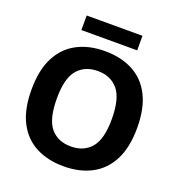

<svg xmlns="http://www.w3.org/2000/svg" viewBox="-161 -1049 1103 1190"><g transform="rotate(20 390.5 -454.0)"><path d="M390.5 9.5Q285 9.5 206.5 -31.8Q128 -73 85 -157Q42 -241 42 -370Q42 -499 85.2 -583Q128.5 -667 206.8 -708.2Q285 -749.5 390.5 -749.5Q496 -749.5 574.5 -708.2Q653 -667 696 -582.8Q739 -498.5 739 -370Q739 -241.5 695.8 -157.2Q652.5 -73 574 -31.8Q495.5 9.5 390.5 9.5ZM390.5 -121.5Q476 -121.5 524.2 -178.2Q572.5 -235 572.5 -366.5Q572.5 -503 523.8 -560.8Q475 -618.5 390.5 -618.5Q305.5 -618.5 257 -562Q208.5 -505.5 208.5 -373.5Q208.5 -236 256.8 -178.8Q305 -121.5 390.5 -121.5ZM206.5 -822V-918H574.5V-822Z"/></g></svg>

Font: Encode Sans
Style: Bold
Weight: 700
Designer: Multiple Designers
Foundry: Impallari Type
Version: Version 3.002; ttfautohint (v1.8.3) -l 8 -r 50 -G 200 -x 14 